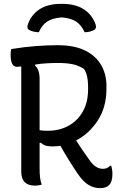

<svg xmlns="http://www.w3.org/2000/svg" viewBox="-20 -954 640 994"><path d="M181 -787Q149 -788 129 -800Q118 -808 124 -827Q141 -877 184 -905.5Q227 -934 295 -934H303Q371 -934 414.5 -905.5Q458 -877 475 -827Q481 -808 469 -800Q450 -788 418 -787Q402 -823 375.5 -841.5Q349 -860 299 -864Q250 -860 223 -841.5Q196 -823 181 -787ZM196 2Q187 4 179.5 5.5Q172 7 161 7Q90 7 90 -66V-610Q75 -608 68 -608Q35 -608 35 -670Q35 -687 38 -700Q106 -711 165.5 -715.5Q225 -720 279 -720Q365 -720 420.5 -692.5Q476 -665 503.5 -617.5Q531 -570 531 -511V-493Q531 -399 486 -330Q441 -261 374 -227Q390 -202 406.5 -177.5Q423 -153 442 -127Q459 -102 476.5 -91Q494 -80 513 -80Q535 -80 550 -96H556Q559 -85 560.5 -75Q562 -65 562 -53Q562 -13 545 4Q529 20 498 20Q465 20 437 2.5Q409 -15 382 -55Q357 -92 335 -127.5Q313 -163 293 -199Q272 -196 251 -196Q229 -196 215.5 -200.5Q202 -205 191 -215L185 -214V-87Q185 -56 187 -37.5Q189 -19 196 2ZM185 -545V-280Q199 -277 227 -277Q288 -277 335 -303Q382 -329 409 -377Q436 -425 436 -492V-506Q436 -536 431 -558Q426 -580 415 -597Q387 -615 356 -621.5Q325 -628 280 -628Q247 -628 217.5 -626Q188 -624 163 -620L161 -615Q185 -595 185 -545Z"/></svg>

Font: Recursive Mn Csl St
Style: Regular
Weight: 400
Monospace: yes
Version: Version 1.079;hotconv 1.0.112;makeotfexe 2.5.65598; ttfautoh